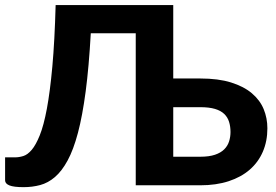

<svg xmlns="http://www.w3.org/2000/svg" viewBox="-22 -746 1113 773"><path d="M784 -115Q820 -115 843.5 -123Q867 -131 880.8 -144.8Q894.5 -158.5 900.2 -176.5Q906 -194.5 906 -214.5Q906 -237 900.2 -255.5Q894.5 -274 880.8 -287.2Q867 -300.5 843.5 -307.5Q820 -314.5 784 -314.5H675.5V-115ZM784 -430Q857 -430 908.2 -414Q959.5 -398 992 -370.5Q1024.5 -343 1039.5 -306.8Q1054.5 -270.5 1054.5 -229.5Q1054.5 -177.5 1036.2 -135.2Q1018 -93 983.5 -63Q949 -33 898.8 -16.5Q848.5 0 784 0H524.5V-612H343.5Q336 -477 323 -378.5Q310 -280 291.8 -211.2Q273.5 -142.5 250.2 -99.8Q227 -57 199.2 -33.2Q171.5 -9.5 139.8 -1Q108 7.5 73 7.5Q33.5 7.5 16 0.5Q-1.5 -6.5 -1.5 -20V-112.5H38.5Q54.5 -112.5 71.8 -117.8Q89 -123 105.8 -142.8Q122.5 -162.5 138.2 -201.5Q154 -240.5 166.8 -308.8Q179.5 -377 188.8 -478.8Q198 -580.5 202 -725.5H675.5V-430Z"/></svg>

Font: Lato 2
Style: Regular
Weight: 800
Designer: Lukasz Dziedzic with Adam Twardoch and Botio Nikoltchev
Foundry: tyPoland Lukasz Dziedzic
Version: Version 2.015; 2015-08-06; http://www.latofonts.com/